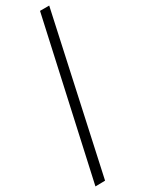

<svg xmlns="http://www.w3.org/2000/svg" viewBox="-231 -790 709 941"><g transform="rotate(-30 123.5 -319.5)"><path d="M0 121 55 120 247 -760H195Z"/></g></svg>

Font: Noto Serif Bengali Condensed Medium
Style: Regular
Weight: 500
Width: 3
Designer: Juan Bruce, Universal Thirst, Indian Type Foundry and the Monotype Design Team.
Foundry: Monotype Imaging Inc.
Version: Version 2.003